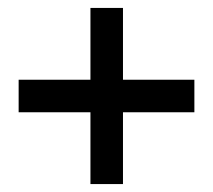

<svg xmlns="http://www.w3.org/2000/svg" viewBox="-20 -522 538 484"><path d="M208 -58V-239H27V-321H208V-502H290V-321H470V-239H290V-58Z"/></svg>

Font: Piazzolla SC SemiBold
Style: Regular
Weight: 600
Designer: Juan Pablo del Peral
Foundry: Huerta Tipografica
Version: Version 1.330